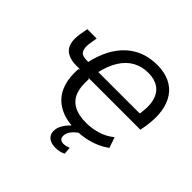

<svg xmlns="http://www.w3.org/2000/svg" viewBox="-218 -927 1338 1338"><g transform="rotate(45 450.5 -258.5)"><path d="M524 9Q418 9 350.5 -29.5Q283 -68 254 -138Q225 -208 232 -304L242 -311H207Q152 -311 117.5 -330Q83 -349 71 -387Q59 -425 68 -482L79 -545H171L161 -482Q155 -435 169.5 -411.5Q184 -388 234 -388H259L242 -374Q260 -461 293.5 -525Q327 -589 373.5 -631Q420 -673 476.5 -693.5Q533 -714 600 -714Q669 -714 721 -690.5Q773 -667 805 -621Q837 -575 847.5 -508.5Q858 -442 844 -355L836 -311H324L333 -306Q327 -228 346.5 -178Q366 -128 413 -102.5Q460 -77 536 -77Q587 -77 642 -92.5Q697 -108 746 -147L773 -69Q738 -43 696 -25.5Q654 -8 610 0.5Q566 9 524 9ZM596 -631Q534 -631 483.5 -604Q433 -577 397 -520.5Q361 -464 342 -377L329 -388H770L748 -360Q768 -456 753.5 -515.5Q739 -575 698 -603Q657 -631 596 -631ZM505 197Q457 197 432.5 171.5Q408 146 416 100Q426 62 457 26.5Q488 -9 535 -35L561 0Q547 7 531.5 20Q516 33 503.5 49.5Q491 66 487 86Q482 114 494 126Q506 138 527 138Q538 138 550 135Q562 132 577 127L581 180Q566 188 547.5 192.5Q529 197 505 197Z"/></g></svg>

Font: Nunito Sans 7pt SemiCondensed Medium
Style: Italic
Weight: 500
Width: 4
Italic angle: -9°
Designer: Vernon Adams
Foundry: Vernon Adams
Version: Version 3.101;gftools[0.9.27]